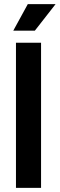

<svg xmlns="http://www.w3.org/2000/svg" viewBox="-20 -906 288 926"><path d="M57 0V-700H178V0ZM44 -758 114 -886H248L148 -758Z"/></svg>

Font: Space Grotesk Frontify SemiBold
Style: Regular
Weight: 600
Designer: Florian Karsten
Version: Version 2.000